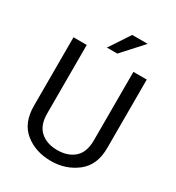

<svg xmlns="http://www.w3.org/2000/svg" viewBox="-212 -1030 1072 1168"><g transform="rotate(30 324.0 -446.0)"><path d="M489.3 -710.9H583V-230Q583 -109.9 505.9 -50Q428.7 9.8 325.2 9.8Q216.3 9.8 142.3 -50Q68.4 -109.9 68.4 -230V-710.9H161.6V-230Q161.6 -146.5 206.8 -106.7Q252 -66.9 325.2 -66.9Q399.4 -66.9 444.3 -106.7Q489.3 -146.5 489.3 -230ZM275.9 -758.3 370.6 -901.9H479.5L348.6 -758.3Z"/></g></svg>

Font: RobotoDEMO
Style: Regular
Weight: 400
Designer: Christian Robertson
Foundry: Google
Version: Version 2.136